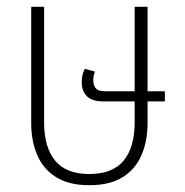

<svg xmlns="http://www.w3.org/2000/svg" viewBox="-20 -537 544 566"><path d="M243 9Q183 9 145 -15Q107 -39 89.5 -80.5Q72 -122 72 -174V-517H110V-176Q110 -103 142.5 -63.5Q175 -24 243 -24Q312 -24 344.5 -63.5Q377 -103 377 -176V-238H286Q252 -238 236.5 -253Q221 -268 221 -294Q221 -318 230 -334L260 -326Q255 -314 255 -301Q255 -285 262.5 -276.5Q270 -268 289 -268H377V-517H415V-268H466V-238H415V-174Q415 -122 397.5 -80.5Q380 -39 342 -15Q304 9 243 9Z"/></svg>

Font: Noto Sans Thai UI Cond ExtLt
Style: Regular
Weight: 200
Width: 3
Designer: Monotype Design Team
Foundry: Monotype Imaging Inc.
Version: Version 2.000; ttfautohint (v1.8.4.7-5d5b)